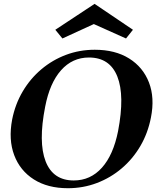

<svg xmlns="http://www.w3.org/2000/svg" viewBox="-20 -979 852 1015"><path d="M339 16Q232.2 16 159 -30.5Q85.8 -77 55 -159Q24.2 -241 44.2 -347Q60.2 -428 100 -495.5Q139.8 -563 198.4 -612.5Q257 -662 328.8 -689Q400.6 -716 481 -716Q588.8 -716 662.5 -670Q736.2 -624 767.5 -543Q798.8 -462 777.8 -357Q761.8 -275 722 -207Q682.2 -139 623.4 -89Q564.6 -39 492 -11.5Q419.4 16 339 16ZM370 -25Q458.4 -25 518.8 -92.5Q579.2 -160 604.2 -286Q640.2 -474 600.3 -574.5Q560.4 -675 450 -675Q362.6 -675 302.7 -607.5Q242.8 -540 218.8 -415Q181.8 -227 221.2 -126Q260.6 -25 370 -25ZM310 -775.6 272.4 -821.6 480 -958.6 682.8 -821.6 646.2 -775.6 476 -851.8Z"/></svg>

Font: Wittgenstein
Style: Italic
Weight: 400
Italic angle: -11°
Designer: Jörg Drees
Foundry: Jörg Drees
Version: Version 1.500